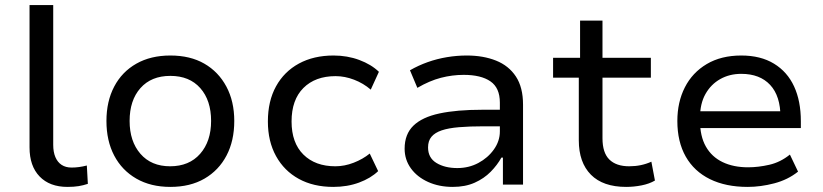

<svg xmlns="http://www.w3.org/2000/svg" viewBox="-20 -725 3231 754"><path d="M245 9Q175 9 135.5 -32Q96 -73 96 -146V-705H189V-156Q189 -128 197.5 -108Q206 -88 222 -77.5Q238 -67 261 -67Q276 -67 290.5 -69Q305 -71 321 -75L325 -3Q307 3 288.5 6Q270 9 245 9Z M649 9Q572 9 515.5 -23.5Q459 -56 428.5 -114Q398 -172 398 -250Q398 -327 428.5 -385Q459 -443 515.5 -475Q572 -507 649 -507Q727 -507 782.5 -475Q838 -443 869 -385Q900 -327 900 -250Q900 -172 869.5 -114Q839 -56 783 -23.5Q727 9 649 9ZM648 -72Q723 -72 766 -121Q809 -170 809 -250Q809 -331 766.5 -379Q724 -427 649 -427Q574 -427 531.5 -379Q489 -331 489 -250Q489 -170 531.5 -121Q574 -72 648 -72Z M1289 9Q1211 9 1153.5 -22.5Q1096 -54 1064 -112Q1032 -170 1032 -248Q1032 -328 1064 -386Q1096 -444 1154 -475.5Q1212 -507 1290 -507Q1344 -507 1391 -489.5Q1438 -472 1468 -443L1436 -373Q1407 -398 1370.5 -412Q1334 -426 1298 -426Q1218 -426 1171.5 -379.5Q1125 -333 1125 -248Q1125 -164 1171.5 -118Q1218 -72 1297 -72Q1333 -72 1369 -86Q1405 -100 1432 -122L1465 -53Q1436 -25 1390 -8Q1344 9 1289 9Z M1758 9Q1704 9 1661 -10.5Q1618 -30 1593.5 -64Q1569 -98 1569 -141Q1569 -198 1603.5 -231.5Q1638 -265 1706 -279.5Q1774 -294 1874 -294H1958V-229H1880Q1824 -229 1782.5 -225.5Q1741 -222 1714.5 -213Q1688 -204 1674.5 -188Q1661 -172 1661 -146Q1661 -105 1694 -85Q1727 -65 1776 -65Q1821 -65 1858.5 -85Q1896 -105 1919.5 -138Q1943 -171 1943 -209V-322Q1943 -380 1906 -405.5Q1869 -431 1801 -431Q1756 -431 1711.5 -419.5Q1667 -408 1619 -380L1590 -449Q1623 -468 1659.5 -481Q1696 -494 1735 -500.5Q1774 -507 1813 -507Q1878 -507 1928 -487Q1978 -467 2006 -424.5Q2034 -382 2034 -314V0H1955V-106H1949Q1933 -77 1907 -50.5Q1881 -24 1844 -7.5Q1807 9 1758 9Z M2439 9Q2348 9 2300.5 -39Q2253 -87 2253 -174V-420H2152V-498H2258V-644H2346V-498H2536V-420H2346V-182Q2346 -125 2373 -98.5Q2400 -72 2451 -72Q2475 -72 2496.5 -76.5Q2518 -81 2538 -90L2552 -16Q2530 -3 2499.5 3Q2469 9 2439 9Z M2916 9Q2830 9 2768 -21.5Q2706 -52 2673 -110Q2640 -168 2640 -250Q2640 -324 2669.5 -382Q2699 -440 2755.5 -473.5Q2812 -507 2891 -507Q2967 -507 3019.5 -475Q3072 -443 3098.5 -385.5Q3125 -328 3125 -249V-222H2709V-288H3065L3045 -265Q3045 -348 3004.5 -391.5Q2964 -435 2891 -435Q2845 -435 2808.5 -414.5Q2772 -394 2750.5 -356Q2729 -318 2729 -263V-251Q2729 -190 2752 -149.5Q2775 -109 2817.5 -88.5Q2860 -68 2918 -68Q2958 -68 3001.5 -78Q3045 -88 3082 -118L3114 -51Q3074 -19 3020.5 -5Q2967 9 2916 9Z"/></svg>

Font: Nunito Sans 6pt
Style: Regular
Weight: 400
Version: Version 3.101;gftools[0.9.27]